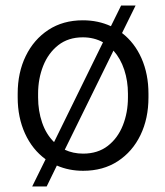

<svg xmlns="http://www.w3.org/2000/svg" viewBox="-20 -612 602 699"><path d="M44.4 -257.3V-271Q44.4 -347.7 73.7 -408Q103 -468.3 156.2 -503.2Q209.5 -538.1 281.7 -538.1Q337.4 -538.1 383.8 -516.6L420.9 -591.8H473.6L424.3 -491.7Q470.2 -456.5 495.4 -399.2Q520.5 -341.8 520.5 -271V-257.3Q520.5 -180.7 491.5 -120.4Q462.4 -60.1 408.9 -25.1Q355.5 9.8 282.7 9.8Q231 9.8 187 -9.3L149.9 66.9H97.2L146 -32.2Q97.7 -67.4 71 -126Q44.4 -184.6 44.4 -257.3ZM118.7 -271V-257.3Q118.7 -208.5 133.3 -165.8Q147.9 -123 176.8 -94.7L355 -458Q322.3 -476.1 281.7 -476.1Q228.5 -476.1 192.1 -447.5Q155.8 -418.9 137.2 -372.1Q118.7 -325.2 118.7 -271ZM445.8 -271Q445.8 -316.9 432.4 -357.9Q418.9 -398.9 393.1 -427.7L215.8 -66.9Q246.1 -52.7 282.7 -52.7Q335.9 -52.7 372.3 -80.8Q408.7 -108.9 427.2 -155.5Q445.8 -202.1 445.8 -257.3Z"/></svg>

Font: Vazirmatn UI Light
Style: Regular
Weight: 300
Designer: Saber Rastikerdar
Foundry: Saber Rastikerdar
Version: Version 33.003